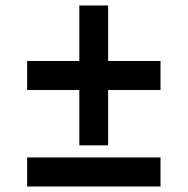

<svg xmlns="http://www.w3.org/2000/svg" viewBox="-20 -677 681 697"><path d="M267.9 -149.4V-350.2H78.5V-455.6H267.9V-657.1H372.5V-455.6H562.7V-350.2H372.5V-149.4ZM78.5 0V-105.4H562.7V0Z"/></svg>

Font: Archivo Variable SemiBold
Style: Regular
Weight: 600
Designer: Hector Gatti
Foundry: Omnibus-Type
Version: Version 2.001